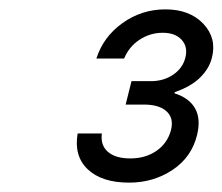

<svg xmlns="http://www.w3.org/2000/svg" viewBox="-20 -880 475 410"><path d="M255.8 -490Q197.5 -490 167.5 -518.3Q137.5 -546.7 145.8 -595H197.5Q194.2 -570 210.4 -555.8Q226.7 -541.7 258.3 -541.7Q290.8 -541.7 314.2 -557.9Q337.5 -574.2 345 -601.7Q351.7 -627.5 335.8 -642.1Q320 -656.7 287.5 -656.7H248.3L260.8 -706.7H302.5Q329.2 -706.7 349.6 -720.4Q370 -734.2 375.8 -756.7Q381.7 -780 367.9 -795Q354.2 -810 327.5 -810Q300.8 -810 278.3 -795.4Q255.8 -780.8 245 -755H185.8Q200.8 -801.7 241.7 -830.8Q282.5 -860 333.3 -860Q385 -860 414.2 -829.2Q443.3 -798.3 432.5 -756.7Q426.7 -733.3 407.1 -714.2Q387.5 -695 353.3 -683.3L352.5 -680.8Q384.2 -670.8 396.7 -648.3Q409.2 -625.8 400.8 -591.7Q389.2 -544.2 348.3 -517.1Q307.5 -490 255.8 -490Z"/></svg>

Font: Funnel Sans Light
Style: Italic
Weight: 300
Italic angle: -14.036°
Designer: NORD ID, Kristian Moeller
Foundry: Dicotype
Version: Version 1.000